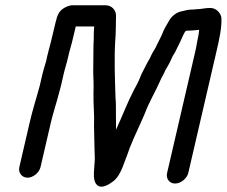

<svg xmlns="http://www.w3.org/2000/svg" viewBox="-20 -646 856 725"><path d="M133 -15 172 -183C179 -213 189 -244 197 -273L210 -321L220 -365C226 -391 233 -410 238 -434C242 -453 248 -470 252 -487L266 -546H336C336 -543 335 -541 335 -539C334 -528 334 -511 334 -500L333 -476C332 -440 333 -411 332 -373C333 -346 334 -322 333 -295C332 -253 337 -212 335 -170L337 -79C337 -68 338 -58 338 -50C338 -14 326 33 346 52C363 69 391 51 407 39C424 26 434 7 443 -15L455 -47C460 -58 464 -72 470 -88C489 -136 507 -170 527 -218C545 -265 565 -296 584 -339C589 -353 599 -366 604 -380C611 -393 620 -406 626 -421C631 -435 641 -446 646 -459L654 -475C663 -491 671 -516 681 -529C683 -530 685 -530 686 -530C699 -530 717 -532 729 -533C730 -533 731 -533 732 -534C731 -519 728 -505 724 -486C722 -474 720 -462 717 -450L611 7C606 28 619 47 641 47C663 47 686 28 691 7L797 -450C808 -496 818 -543 816 -579C814 -596 797 -616 774 -616C753 -616 739 -611 719 -611C714 -610 709 -610 705 -610C692 -610 677 -606 665 -603C646 -600 626 -583 618 -567C608 -550 599 -536 591 -514C584 -499 579 -490 572 -476C567 -462 557 -451 551 -437C546 -424 537 -412 531 -399C524 -384 514 -368 508 -351C502 -336 493 -319 485 -305C462 -261 440 -203 418 -156V-189C417 -220 419 -250 416 -281C414 -348 411 -421 415 -490C418 -523 417 -553 418 -584C420 -605 403 -626 380 -626H259C248 -627 237 -624 224 -617C203 -605 197 -591 190 -562L172 -487C168 -470 162 -451 158 -433C154 -408 146 -392 140 -365L130 -322C118 -277 102 -228 92 -183L53 -15C48 6 63 25 84 25C105 25 128 6 133 -15Z"/></svg>

Font: Electronic
Style: ExBdIt
Weight: 800
Version: Version 1.011